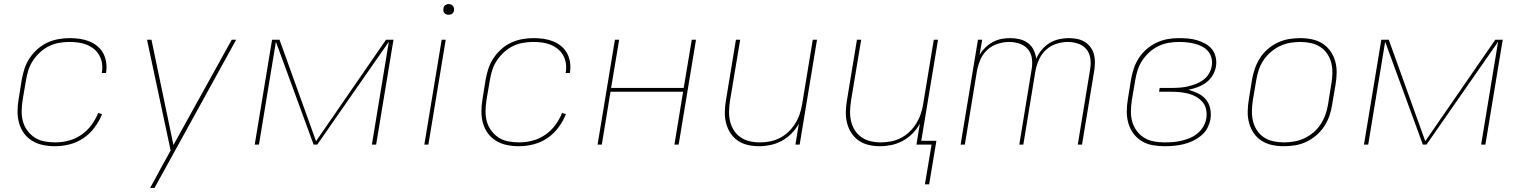

<svg xmlns="http://www.w3.org/2000/svg" viewBox="-20 -717 7540 952"><path d="M252 8Q222 8 193 2Q164 -4 140 -18.5Q116 -33 99.5 -55.5Q83 -78 75 -105.5Q67 -133 67 -163Q67 -193 72 -223L88 -323Q93 -351 102 -378Q111 -405 127.5 -429.5Q144 -454 166.5 -474Q189 -494 215.5 -506Q242 -518 270 -523Q298 -528 326 -528Q351 -528 375.5 -524.5Q400 -521 422.5 -512Q445 -503 463 -488Q481 -473 492 -452.5Q503 -432 506.5 -407.5Q510 -383 506 -357L505 -355H484L485 -357Q489 -380 486 -401.5Q483 -423 473 -441.5Q463 -460 446.5 -473.5Q430 -487 410.5 -495Q391 -503 369 -506Q347 -509 324 -509Q299 -509 273 -504.5Q247 -500 223.5 -488.5Q200 -477 179.5 -458.5Q159 -440 144 -417.5Q129 -395 121 -370Q113 -345 109 -320L92 -220Q88 -193 87.5 -166Q87 -139 94 -114Q101 -89 116.5 -68.5Q132 -48 153 -34.5Q174 -21 200.5 -16Q227 -11 254 -11Q287 -11 320 -19.5Q353 -28 382.5 -48Q412 -68 433 -96.5Q454 -125 467 -157L486 -151Q472 -116 448.5 -84.5Q425 -53 393 -31.5Q361 -10 324.5 -1Q288 8 252 8Z M724 215Q736 194 747.5 173Q759 152 770 131L826 29L709 -520H731L840 2L1129 -520H1151L746 215Z M1243 0 1329 -520H1366L1547 -17L1894 -520H1931L1845 0H1824L1908 -510L1553 0H1535L1348 -510L1264 0Z M2084 0 2170 -520H2190L2104 0ZM2204 -644Q2198 -644 2192.5 -646Q2187 -648 2183 -652.5Q2179 -657 2178.5 -663.5Q2178 -670 2179 -676Q2179 -681 2181.5 -685Q2184 -689 2188 -691.5Q2192 -694 2196 -695.5Q2200 -697 2205 -697Q2211 -697 2216.5 -694.5Q2222 -692 2226 -687.5Q2230 -683 2231 -676.5Q2232 -670 2231 -664Q2230 -659 2227.5 -655Q2225 -651 2221.5 -648.5Q2218 -646 2213.5 -645Q2209 -644 2204 -644Z M2552 8Q2522 8 2493 2Q2464 -4 2440 -18.5Q2416 -33 2399.5 -55.5Q2383 -78 2375 -105.5Q2367 -133 2367 -163Q2367 -193 2372 -223L2388 -323Q2393 -351 2402 -378Q2411 -405 2427.5 -429.5Q2444 -454 2466.5 -474Q2489 -494 2515.5 -506Q2542 -518 2570 -523Q2598 -528 2626 -528Q2651 -528 2675.5 -524.5Q2700 -521 2722.5 -512Q2745 -503 2763 -488Q2781 -473 2792 -452.5Q2803 -432 2806.5 -407.5Q2810 -383 2806 -357L2805 -355H2784L2785 -357Q2789 -380 2786 -401.5Q2783 -423 2773 -441.5Q2763 -460 2746.5 -473.5Q2730 -487 2710.5 -495Q2691 -503 2669 -506Q2647 -509 2624 -509Q2599 -509 2573 -504.5Q2547 -500 2523.5 -488.5Q2500 -477 2479.5 -458.5Q2459 -440 2444 -417.5Q2429 -395 2421 -370Q2413 -345 2409 -320L2392 -220Q2388 -193 2387.5 -166Q2387 -139 2394 -114Q2401 -89 2416.5 -68.5Q2432 -48 2453 -34.5Q2474 -21 2500.5 -16Q2527 -11 2554 -11Q2587 -11 2620 -19.5Q2653 -28 2682.5 -48Q2712 -68 2733 -96.5Q2754 -125 2767 -157L2786 -151Q2772 -116 2748.5 -84.5Q2725 -53 2693 -31.5Q2661 -10 2624.5 -1Q2588 8 2552 8Z M2943 0 3029 -520H3050L3010 -281H3370L3410 -520H3431L3345 0H3324L3367 -262H3007L2964 0Z M3743 8Q3714 8 3686.5 1.5Q3659 -5 3637 -20.5Q3615 -36 3600.5 -59Q3586 -82 3579.5 -109Q3573 -136 3574 -165Q3575 -194 3580 -223L3629 -520H3650L3600 -220Q3596 -194 3595 -168Q3594 -142 3599.5 -117.5Q3605 -93 3618 -72Q3631 -51 3651 -37Q3671 -23 3696 -17Q3721 -11 3747 -11Q3771 -11 3796 -15.5Q3821 -20 3845 -32Q3869 -44 3888.5 -62.5Q3908 -81 3922 -103Q3936 -125 3944.5 -149.5Q3953 -174 3957 -199L4010 -520H4031L3945 0H3924L3941 -104Q3927 -78 3905 -55.5Q3883 -33 3856 -18.5Q3829 -4 3800 2Q3771 8 3743 8Z M4587 197H4566L4599 0H4524L4541 -104Q4527 -78 4505 -55.5Q4483 -33 4456 -18.5Q4429 -4 4400 2Q4371 8 4343 8Q4314 8 4286.5 1.5Q4259 -5 4237 -20.5Q4215 -36 4200.5 -59Q4186 -82 4179.5 -109Q4173 -136 4174 -165Q4175 -194 4180 -223L4229 -520H4250L4200 -220Q4196 -194 4195 -168Q4194 -142 4199.5 -117.5Q4205 -93 4218 -72Q4231 -51 4251 -37Q4271 -23 4296 -17Q4321 -11 4347 -11Q4371 -11 4396 -15.5Q4421 -20 4445 -32Q4469 -44 4488.5 -62.5Q4508 -81 4522 -103Q4536 -125 4544.5 -149.5Q4553 -174 4557 -199L4610 -520H4631L4548 -19H4623Z M4743 0 4829 -520H4850L4837 -445Q4849 -465 4866 -481.5Q4883 -498 4903.5 -509Q4924 -520 4945.5 -524Q4967 -528 4989 -528Q5013 -528 5036 -522.5Q5059 -517 5077 -503.5Q5095 -490 5105 -469.5Q5115 -449 5118 -426Q5128 -449 5145 -469.5Q5162 -490 5184 -503.5Q5206 -517 5230.5 -522.5Q5255 -528 5279 -528H5280Q5300 -528 5320.5 -524Q5341 -520 5357.5 -510Q5374 -500 5386 -484.5Q5398 -469 5403.5 -450Q5409 -431 5409 -410.5Q5409 -390 5406 -369L5345 0H5324L5385 -372Q5390 -400 5386.5 -426.5Q5383 -453 5367 -472.5Q5351 -492 5326 -500.5Q5301 -509 5274 -509Q5246 -509 5217 -499.5Q5188 -490 5166 -469.5Q5144 -449 5131.5 -421Q5119 -393 5114 -365L5054 0H5034L5095 -372Q5100 -400 5096.5 -426.5Q5093 -453 5077 -472.5Q5061 -492 5035.5 -500.5Q5010 -509 4983 -509Q4955 -509 4926 -499.5Q4897 -490 4875 -469.5Q4853 -449 4841 -421Q4829 -393 4824 -365L4764 0Z M5753 8Q5723 8 5693.5 2.5Q5664 -3 5640 -18Q5616 -33 5599.5 -55.5Q5583 -78 5575 -105.5Q5567 -133 5567 -163Q5567 -193 5572 -223L5588 -323Q5593 -351 5602 -378Q5611 -405 5627 -429.5Q5643 -454 5665.5 -473.5Q5688 -493 5714.5 -505.5Q5741 -518 5769 -523Q5797 -528 5825 -528Q5848 -528 5871 -526Q5894 -524 5915.5 -517.5Q5937 -511 5957 -500Q5977 -489 5990 -472Q6003 -455 6008 -432.5Q6013 -410 6009 -387Q6005 -364 5992.5 -343Q5980 -322 5960 -307.5Q5940 -293 5917 -284.5Q5894 -276 5872 -272Q5897 -265 5920 -254Q5943 -243 5959 -224Q5975 -205 5980.5 -179.5Q5986 -154 5982 -127Q5978 -104 5966.5 -82Q5955 -60 5935 -44Q5915 -28 5892.5 -17.5Q5870 -7 5846.5 -1.5Q5823 4 5799.5 6Q5776 8 5753 8ZM5754 -11Q5775 -11 5795.5 -12.5Q5816 -14 5837.5 -19Q5859 -24 5879.5 -32.5Q5900 -41 5917.5 -55.5Q5935 -70 5946.5 -89.5Q5958 -109 5961 -130Q5965 -152 5960.5 -173.5Q5956 -195 5943 -210.5Q5930 -226 5912 -236.5Q5894 -247 5873 -252.5Q5852 -258 5830.5 -260Q5809 -262 5787 -262H5727L5730 -281H5790Q5810 -281 5830 -282.5Q5850 -284 5869.5 -288.5Q5889 -293 5909 -300.5Q5929 -308 5946 -320.5Q5963 -333 5974 -351.5Q5985 -370 5988 -389Q5992 -410 5987 -429.5Q5982 -449 5970 -463Q5958 -477 5941 -486Q5924 -495 5904.5 -500Q5885 -505 5865 -507Q5845 -509 5825 -509Q5800 -509 5774 -504.5Q5748 -500 5724 -488.5Q5700 -477 5679.5 -458.5Q5659 -440 5644 -417.5Q5629 -395 5621 -370Q5613 -345 5609 -320L5592 -220Q5588 -193 5587.5 -166Q5587 -139 5594 -114Q5601 -89 5616 -68.5Q5631 -48 5652.5 -34.5Q5674 -21 5700.5 -16Q5727 -11 5754 -11Z M6346 8Q6316 8 6287.5 2Q6259 -4 6235.5 -19Q6212 -34 6196.5 -57Q6181 -80 6173.5 -107Q6166 -134 6166.5 -164Q6167 -194 6172 -223L6188 -323Q6193 -351 6202.5 -378Q6212 -405 6228 -430Q6244 -455 6267 -474.5Q6290 -494 6317 -506.5Q6344 -519 6372 -523.5Q6400 -528 6427 -528Q6457 -528 6485.5 -522Q6514 -516 6537.5 -501Q6561 -486 6577 -463Q6593 -440 6600.5 -413Q6608 -386 6607.5 -356Q6607 -326 6602 -297L6585 -197Q6581 -169 6571.5 -142Q6562 -115 6545.5 -90Q6529 -65 6506 -45.5Q6483 -26 6456.5 -13.5Q6430 -1 6401.5 3.5Q6373 8 6346 8ZM6347 -11Q6372 -11 6397.5 -15.5Q6423 -20 6447.5 -31.5Q6472 -43 6493 -61Q6514 -79 6528.5 -101.5Q6543 -124 6552 -149Q6561 -174 6565 -200L6581 -300Q6586 -326 6586.5 -353Q6587 -380 6581 -404.5Q6575 -429 6561 -450Q6547 -471 6526 -484.5Q6505 -498 6479.5 -503.5Q6454 -509 6427 -509Q6402 -509 6376 -504.5Q6350 -500 6326 -488.5Q6302 -477 6281 -459Q6260 -441 6245 -418.5Q6230 -396 6221.5 -371Q6213 -346 6209 -320L6192 -220Q6188 -194 6187.5 -167Q6187 -140 6193 -115.5Q6199 -91 6213 -70Q6227 -49 6247.5 -35.5Q6268 -22 6294 -16.5Q6320 -11 6347 -11Z M6743 0 6829 -520H6866L7047 -17L7394 -520H7431L7345 0H7324L7408 -510L7053 0H7035L6848 -510L6764 0Z"/></svg>

Font: Iosevka Aile Thin
Style: Italic
Weight: 100
Italic angle: -9°
Designer: Belleve Invis
Foundry: Belleve Invis
Version: Version 31.1.0; ttfautohint (v1.8.4)